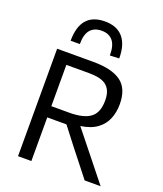

<svg xmlns="http://www.w3.org/2000/svg" viewBox="-172 -1086 1014 1197"><g transform="rotate(20 335.0 -487.5)"><path d="M92.5 0V-713H333.5Q455.5 -713 516.8 -668.8Q578 -624.5 578 -520Q578 -468.5 560.2 -424.2Q542.5 -380 502 -349.8Q461.5 -319.5 393 -309.5L477 -204.5Q503.5 -171.5 532.8 -134.8Q562 -98 590.2 -62.8Q618.5 -27.5 640.5 0H534.5Q499 -45 466.2 -87Q433.5 -129 401.5 -169L308.5 -289.5H181V0ZM330.5 -638H181V-364H301Q394.5 -364 439.5 -397.5Q484.5 -431 484.5 -511Q484.5 -555.5 470.2 -581.2Q456 -607 432.8 -619Q409.5 -631 382.5 -634.5Q355.5 -638 330.5 -638ZM416 -785.5Q416 -852.5 390.2 -883Q364.5 -913.5 316.5 -913.5Q267 -913.5 241.2 -883.2Q215.5 -853 215.5 -788.5H154.5Q154.5 -975 316.5 -975Q394.5 -975 435.8 -927.8Q477 -880.5 477 -788.5Z"/></g></svg>

Font: Commissioner
Style: Regular
Weight: 400
Designer: Kostas Bartsokas
Foundry: Kostas Bartsokas
Version: Version 1.000; ttfautohint (v1.8.3)